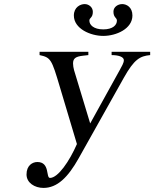

<svg xmlns="http://www.w3.org/2000/svg" viewBox="-20 -907 756 941"><path d="M629 -831C629 -872 600 -887 579 -887C558 -887 536 -873 536 -850C536 -820 553 -821 553 -806C553 -785 534 -763 486 -763C439 -763 418 -785 418 -806C418 -821 435 -819 435 -849C435 -872 415 -887 395 -887C374 -887 342 -872 342 -831C342 -766 424 -731 486 -731C550 -731 629 -766 629 -831ZM716 -653H527V-637C564 -637 587 -627 587 -612C587 -598 576 -581 567 -564L422 -302L343 -563C340 -574 338 -586 338 -596C338 -621 351 -630 387 -634L413 -637V-653H174V-637C229 -625 233 -617 273 -482L357 -201C320 -116 264 -35 225 -35C204 -35 226 -113 163 -113C140 -113 110 -97 110 -52C110 -11 150 14 193 14C260 14 313 -37 366 -132L587 -526C638 -617 666 -632 716 -637Z"/></svg>

Font: XITS
Style: Italic
Weight: 400
Italic angle: -16.33°
Designer: MicroPress Inc., with final additions and corrections provided by Coen Hoffman, Elsevier (retired)
Version: Version 1.107